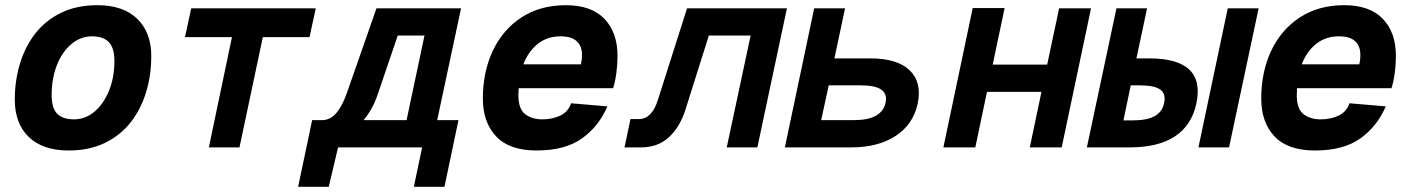

<svg xmlns="http://www.w3.org/2000/svg" viewBox="-20 -568 5440 740"><path d="M245 12Q145 12 91 -40Q37 -92 37 -184Q37 -257 57 -323Q77 -389 116.5 -439.5Q156 -490 216 -519Q276 -548 355 -548Q455 -548 509 -495.5Q563 -443 563 -352Q563 -278 543 -212.5Q523 -147 483.5 -96.5Q444 -46 384 -17Q324 12 245 12ZM265 -108Q309 -108 344 -137.5Q379 -167 400 -218Q421 -269 421 -333Q421 -383 399.5 -405.5Q378 -428 335 -428Q291 -428 255.5 -398.5Q220 -369 199.5 -317.5Q179 -266 179 -202Q179 -151 200.5 -129.5Q222 -108 265 -108Z M785 0 874 -425H693L717 -536H1197L1173 -425H993L903 0Z M1161 0 1183 -105H1221Q1252 -105 1275 -131Q1298 -157 1316 -207L1431 -536H1757L1665 -105H1747L1693 152H1575L1607 0H1283L1247 152H1129L1161 0ZM1435 -202Q1415 -144 1381 -105H1547L1616 -431H1513Z M2048 12Q1943 12 1892 -42.5Q1841 -97 1841 -188Q1841 -291 1879.5 -372.5Q1918 -454 1990 -501Q2062 -548 2161 -548Q2259 -548 2309.5 -495.5Q2360 -443 2360 -353Q2360 -319 2355.5 -286Q2351 -253 2343 -228H1979Q1978 -215 1978 -201Q1978 -148 2004 -128Q2030 -108 2070 -108Q2109 -108 2139.5 -122.5Q2170 -137 2181 -170L2321 -158Q2288 -81 2223 -34.5Q2158 12 2048 12ZM2140 -428Q2090 -428 2053.5 -399.5Q2017 -371 1997 -320H2219Q2221 -328 2222 -336.5Q2223 -345 2223 -358Q2223 -390 2203 -409Q2183 -428 2140 -428Z M2387 0 2410 -109H2442Q2492 -109 2515 -181L2628 -536H3013L2899 0H2781L2873 -431H2712L2623 -149Q2601 -78 2558 -39Q2515 0 2452 0Z M3005 0 3118 -536H3237L3196 -343H3335Q3438 -343 3486 -297Q3534 -251 3517 -169Q3500 -89 3432.5 -44.5Q3365 0 3262 0ZM3145 -105H3271Q3379 -105 3393 -172Q3408 -239 3299 -239H3174Z M3616 0 3729 -537H3852L3806 -319H4016L4062 -536H4185L4072 0H3949L3994 -214H3784L3739 0Z M4169 0 4283 -536H4401L4360 -343H4409Q4628 -343 4591 -169Q4573 -85 4508.5 -42.5Q4444 0 4336 0ZM4599 0 4712 -536H4831L4717 0ZM4310 -104H4345Q4401 -104 4430.5 -120.5Q4460 -137 4467 -172Q4474 -207 4451.5 -223Q4429 -239 4373 -239H4338Z M5048 12Q4943 12 4892 -42.5Q4841 -97 4841 -188Q4841 -291 4879.5 -372.5Q4918 -454 4990 -501Q5062 -548 5161 -548Q5259 -548 5309.5 -495.5Q5360 -443 5360 -353Q5360 -319 5355.5 -286Q5351 -253 5343 -228H4979Q4978 -215 4978 -201Q4978 -148 5004 -128Q5030 -108 5070 -108Q5109 -108 5139.5 -122.5Q5170 -137 5181 -170L5321 -158Q5288 -81 5223 -34.5Q5158 12 5048 12ZM5140 -428Q5090 -428 5053.5 -399.5Q5017 -371 4997 -320H5219Q5221 -328 5222 -336.5Q5223 -345 5223 -358Q5223 -390 5203 -409Q5183 -428 5140 -428Z"/></svg>

Font: Geist Mono
Style: Bold Italic
Weight: 700
Italic angle: -12°
Monospace: yes
Designer: Basement.studio, Andrés Briganti, Mateo Zaragoza
Foundry: Basement.studio, Vercel, Andrés Briganti, Guido Ferreyra, Mateo Zaragoza
Version: Version 1.500; ttfautohint (v1.8.4.7-5d5b)